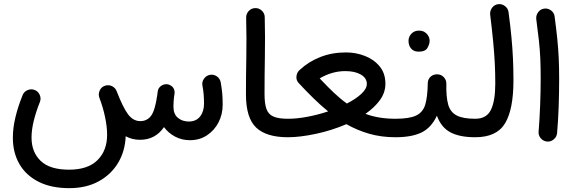

<svg xmlns="http://www.w3.org/2000/svg" viewBox="-20 -658 2865 954"><path d="M43.9 25.9Q43.9 -21.5 56.4 -74.2Q68.8 -127 92.3 -185.1Q99.1 -202.6 116.9 -210.2Q134.8 -217.8 152.3 -210.9Q169.9 -204.1 177.5 -186.3Q185.1 -168.5 178.2 -151.4Q158.7 -102.5 147.7 -57.6Q136.7 -12.7 136.7 25.9Q136.7 97.7 182.1 141.4Q227.5 185.1 323.2 185.1Q417 185.1 464.6 137.5Q512.2 89.8 512.2 12.2Q512.2 -27.8 502 -76.7Q491.7 -125.5 474.1 -171.4Q467.3 -189 474.9 -207Q482.4 -225.1 500 -231.4Q507.8 -234.4 515.6 -234.4Q529.8 -234.9 542 -226.8Q554.2 -218.8 559.6 -205.1Q590.8 -124 616.2 -90.1Q641.6 -56.2 677.2 -56.2Q710.9 -56.2 730.7 -82.8Q750.5 -109.4 761.2 -184.6Q762.2 -192.9 763.7 -203.6Q766.1 -223.6 784.7 -233.9Q784.7 -233.9 784.7 -233.9Q785.2 -234.4 785.6 -234.4Q794.4 -239.3 804.7 -239.7Q808.1 -239.7 811.5 -239.3Q814.9 -238.8 818.4 -237.8Q818.4 -237.8 818.8 -237.8Q819.3 -237.3 819.8 -237.3Q820.8 -236.8 821.8 -236.3Q821.8 -236.3 821.8 -236.3Q846.7 -226.1 847.7 -198.7Q847.7 -195.3 847.2 -191.9L846.7 -189Q845.7 -182.1 844.7 -175.8Q841.8 -151.4 841.8 -127.9Q841.8 -90.8 864 -72.5Q886.2 -54.2 918 -54.2Q954.6 -54.2 974.1 -79.1Q993.7 -104 993.7 -142.6Q993.7 -166.5 991.9 -188.5Q990.2 -210.4 985.8 -232.9Q982.4 -251.5 993.7 -267.1Q1004.9 -282.7 1022.9 -286.1Q1041.5 -289.6 1057.4 -278.6Q1073.2 -267.6 1076.7 -249Q1082 -217.8 1084.2 -194.1Q1086.4 -170.4 1086.4 -137.2Q1086.4 -89.8 1065.7 -49.8Q1044.9 -9.8 1008.3 14.4Q971.7 38.6 923.8 38.6Q883.8 38.6 850.3 21Q816.9 3.4 794.9 -26.4Q751.5 36.6 675.8 36.6Q636.7 36.6 604.5 19Q601.6 93.3 566.7 151.4Q531.7 209.5 470 243.2Q408.2 276.9 324.2 276.9Q234.4 276.9 171.6 245.1Q108.9 213.4 76.4 157Q43.9 100.6 43.9 25.9Z M1202.1 -188.5Q1202.1 -280.8 1203.9 -373.8Q1205.6 -466.8 1203.1 -569.8Q1202.6 -588.9 1215.6 -603Q1228.5 -617.2 1247.6 -617.7Q1266.1 -618.7 1280.5 -605.5Q1294.9 -592.3 1295.4 -573.2Q1297.9 -471.7 1296.1 -377.4Q1294.4 -283.2 1294.4 -189.9Q1294.4 -144 1303.7 -117.2Q1313 -90.3 1338.1 -79.1Q1363.3 -67.9 1410.6 -67.9H1411.1Q1430.2 -67.9 1443.6 -54.4Q1457 -41 1457 -22Q1457 -2.9 1443.6 10.5Q1430.2 23.9 1411.1 23.9H1410.6Q1303.2 23.9 1252.7 -24.2Q1202.1 -72.3 1202.1 -188.5Z M1365.2 -22Q1365.2 -41 1378.7 -54.4Q1392.1 -67.9 1411.1 -67.9Q1456.1 -67.9 1508.3 -77.9Q1560.5 -87.9 1610.4 -104.5Q1573.2 -134.8 1536.9 -170.4Q1500.5 -206.1 1463.4 -246.1Q1450.7 -260.3 1453.1 -280Q1455.6 -299.8 1470.2 -311.5Q1471.7 -312.5 1472.7 -313.5Q1512.7 -351.1 1570.8 -374.3Q1628.9 -397.5 1699.2 -397.5Q1748.5 -397.5 1793.2 -380.1Q1837.9 -362.8 1866.5 -328.1Q1895 -293.5 1895 -241.7Q1895 -198.2 1867.7 -160.6Q1840.3 -123 1795.9 -92.3Q1860.8 -67.9 1944.8 -67.9H1945.3Q1964.4 -67.9 1977.8 -54.4Q1991.2 -41 1991.2 -22Q1991.2 -2.9 1977.8 10.5Q1964.4 23.9 1945.3 23.9H1944.8Q1875 23.9 1815.2 6.8Q1755.4 -10.3 1701.2 -41Q1628.4 -9.8 1549.3 7.1Q1470.2 23.9 1411.1 23.9Q1392.1 23.9 1378.7 10.5Q1365.2 -2.9 1365.2 -22ZM1695.8 -304.7Q1629.9 -304.7 1568.4 -268.6Q1605.5 -229 1638.4 -197.8Q1671.4 -166.5 1703.6 -143.6Q1747.6 -166 1775.1 -191.4Q1802.7 -216.8 1802.7 -241.2Q1802.7 -270 1773.2 -287.4Q1743.7 -304.7 1695.8 -304.7Z M1898.9 -22Q1898.9 -41 1912.6 -54.4Q1926.3 -67.9 1945.3 -67.9Q2014.6 -67.9 2048.3 -84.2Q2082 -100.6 2093.3 -139.4Q2104.5 -178.2 2105.5 -245.1Q2106.4 -266.1 2120.8 -278.1Q2135.3 -290 2154.8 -288.6Q2173.8 -287.6 2186.3 -273.2Q2198.7 -258.8 2197.8 -240.2Q2196.3 -176.8 2206.8 -138.9Q2217.3 -101.1 2248.8 -84.5Q2280.3 -67.9 2340.8 -67.9H2341.3Q2360.4 -67.9 2373.8 -54.4Q2387.2 -41 2387.2 -22Q2387.2 -2.9 2373.8 10.5Q2360.4 23.9 2341.3 23.9H2340.8Q2264.6 23.9 2218.5 -0.2Q2172.4 -24.4 2150.9 -83Q2122.6 -22.9 2074 0.5Q2025.4 23.9 1945.3 23.9Q1926.3 23.9 1912.6 10.5Q1898.9 -2.9 1898.9 -22ZM2009.8 -455.6Q2009.8 -475.1 2024.2 -490.5Q2038.6 -505.9 2061.5 -505.9Q2077.6 -505.9 2088.9 -499.3Q2100.1 -492.7 2106.4 -482.4Q2114.7 -470.2 2114.7 -455.1Q2114.7 -439 2104 -420.2Q2093.3 -401.4 2061.5 -401.4Q2040.5 -401.4 2029.3 -410.6Q2018.1 -419.9 2013.7 -432.1Q2009.8 -442.4 2009.8 -455.6Z M2295.4 -22Q2295.4 -41 2308.8 -54.4Q2322.3 -67.9 2341.3 -67.9Q2397.9 -67.9 2419.4 -112.5Q2440.9 -157.2 2440.9 -242.7Q2440.9 -294.9 2438.5 -343Q2436 -391.1 2430.7 -448.5Q2425.3 -505.9 2415.5 -585.4Q2413.6 -604 2425 -619.4Q2436.5 -634.8 2455.1 -637.2Q2473.6 -639.6 2489 -627.9Q2504.4 -616.2 2506.8 -597.7Q2516.1 -528.3 2521.2 -473.4Q2526.4 -418.5 2528.8 -367.4Q2531.2 -316.4 2531.2 -258.3Q2531.2 -114.3 2489.5 -45.2Q2447.8 23.9 2341.3 23.9Q2322.3 23.9 2308.8 10.5Q2295.4 -2.9 2295.4 -22Z M2644.5 -563.5Q2642.6 -582 2654.1 -597.4Q2665.5 -612.8 2684.1 -615.2Q2702.6 -617.7 2718.3 -606Q2733.9 -594.2 2735.8 -575.7Q2744.1 -513.2 2749 -465.3Q2753.9 -417.5 2756.1 -370.6Q2758.3 -323.7 2758.3 -264.2Q2758.3 -197.8 2755.9 -127.7Q2753.4 -57.6 2748 2.9Q2746.6 21.5 2731.7 34.2Q2716.8 46.9 2698.2 45.4Q2679.2 43.5 2666.7 28.8Q2654.3 14.2 2656.2 -4.4Q2661.1 -64.5 2663.8 -134Q2666.5 -203.6 2666.5 -268.6Q2666.5 -324.7 2664.6 -367.9Q2662.6 -411.1 2657.7 -456.5Q2652.8 -502 2644.5 -563.5Z"/></svg>

Font: Mikhak-FD Medium
Style: Regular
Weight: 500
Designer: Amin Abedi
Version: Version 3.2